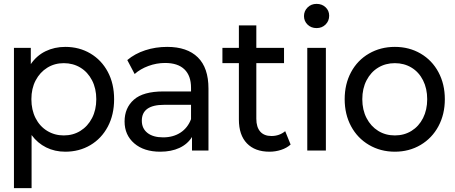

<svg xmlns="http://www.w3.org/2000/svg" viewBox="-20 -777 2348 991"><path d="M446.5 -501C408.2 -523.7 365 -535 317 -535C279.7 -535 245.7 -527.5 215 -512.5C184.3 -497.5 159 -475.3 139 -446V-530H52V194H143V-80C163.7 -52 188.8 -30.7 218.5 -16C248.2 -1.3 281 6 317 6C365 6 408.2 -5.3 446.5 -28C484.8 -50.7 514.8 -82.5 536.5 -123.5C558.2 -164.5 569 -211.7 569 -265C569 -318.3 558.2 -365.3 536.5 -406C514.8 -446.7 484.8 -478.3 446.5 -501ZM395 -101.5C369.7 -85.8 341 -78 309 -78C277.7 -78 249.2 -85.8 223.5 -101.5C197.8 -117.2 177.8 -139.2 163.5 -167.5C149.2 -195.8 142 -228.3 142 -265C142 -301.7 149.3 -334 164 -362C178.7 -390 198.7 -411.8 224 -427.5C249.3 -443.2 277.7 -451 309 -451C341 -451 369.7 -443.3 395 -428C420.3 -412.7 440.3 -390.8 455 -362.5C469.7 -334.2 477 -301.7 477 -265C477 -228.3 469.7 -195.8 455 -167.5C440.3 -139.2 420.3 -117.2 395 -101.5Z M1001 -481C964.3 -517 911.7 -535 843 -535C803 -535 765.2 -529.2 729.5 -517.5C693.8 -505.8 663 -489 637 -467L675 -395C694.3 -412.3 718 -426.2 746 -436.5C774 -446.8 802.7 -452 832 -452C876 -452 909.3 -441 932 -419C954.7 -397 966 -365.3 966 -324V-305H823C753.7 -305 703 -290.8 671 -262.5C639 -234.2 623 -196.7 623 -150C623 -103.3 639.7 -65.7 673 -37C706.3 -8.3 751 6 807 6C845 6 878 -0.5 906 -13.5C934 -26.5 955.7 -45.3 971 -70V0H1056V-320C1056 -391.3 1037.7 -445 1001 -481ZM911.5 -92.5C886.5 -76.2 856.7 -68 822 -68C787.3 -68 760.3 -75.7 741 -91C721.7 -106.3 712 -127.3 712 -154C712 -208.7 750.3 -236 827 -236H966V-162C954.7 -132 936.5 -108.8 911.5 -92.5Z M1480 -31 1452 -100C1432 -83.3 1408.3 -75 1381 -75C1355.7 -75 1336.3 -82.7 1323 -98C1309.7 -113.3 1303 -135.3 1303 -164V-451H1446V-530H1303V-646H1213V-530H1128V-451H1213V-160C1213 -106.7 1226.8 -65.7 1254.5 -37C1282.2 -8.3 1321 6 1371 6C1391.7 6 1411.7 2.8 1431 -3.5C1450.3 -9.8 1466.7 -19 1480 -31Z M1566 -530V0H1662V-530ZM1567.5 -650C1579.8 -638 1595.3 -632 1614 -632C1632.7 -632 1648.2 -638.2 1660.5 -650.5C1672.8 -662.8 1679 -678 1679 -696C1679 -713.3 1672.8 -727.8 1660.5 -739.5C1648.2 -751.2 1632.7 -757 1614 -757C1595.3 -757 1579.8 -750.8 1567.5 -738.5C1555.2 -726.2 1549 -711.3 1549 -694C1549 -676.7 1555.2 -662 1567.5 -650Z M1884.5 -29C1924.2 -5.7 1968.7 6 2018 6C2067.3 6 2111.7 -5.7 2151 -29C2190.3 -52.3 2221 -84.5 2243 -125.5C2265 -166.5 2276 -213 2276 -265C2276 -317 2265 -363.5 2243 -404.5C2221 -445.5 2190.3 -477.5 2151 -500.5C2111.7 -523.5 2067.3 -535 2018 -535C1968.7 -535 1924.2 -523.5 1884.5 -500.5C1844.8 -477.5 1814 -445.5 1792 -404.5C1770 -363.5 1759 -317 1759 -265C1759 -213 1770 -166.5 1792 -125.5C1814 -84.5 1844.8 -52.3 1884.5 -29ZM2104 -101.5C2078.7 -85.8 2050 -78 2018 -78C1986 -78 1957.3 -85.8 1932 -101.5C1906.7 -117.2 1886.7 -139.2 1872 -167.5C1857.3 -195.8 1850 -228.3 1850 -265C1850 -301.7 1857.3 -334.2 1872 -362.5C1886.7 -390.8 1906.7 -412.7 1932 -428C1957.3 -443.3 1986 -451 2018 -451C2050 -451 2078.7 -443.3 2104 -428C2129.3 -412.7 2149.2 -390.8 2163.5 -362.5C2177.8 -334.2 2185 -301.7 2185 -265C2185 -228.3 2177.8 -195.8 2163.5 -167.5C2149.2 -139.2 2129.3 -117.2 2104 -101.5Z"/></svg>

Font: Rookery
Style: Regular
Weight: 400
Designer: Ryan Kimball / Julieta Ulanovsky
Foundry: Motorola Mobility LLC.
Version: Version 1.0